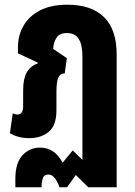

<svg xmlns="http://www.w3.org/2000/svg" viewBox="-20 -581 570 813"><path d="M45 212V177Q45 108 75.5 76Q106 44 149 44Q212 44 245 108L288 56L329 96V-341Q329 -391 313.5 -416Q298 -441 263 -441Q232 -441 219.5 -421.5Q207 -402 205 -374L263 -335L254 -270Q234 -270 226.5 -251.5Q219 -233 219 -192V-114Q219 -50 186.5 -23Q154 4 104 4Q78 4 57 -2Q36 -8 22 -17L34 -101Q44 -96 53 -96Q78 -96 78 -131V-198Q78 -247 93 -274Q108 -301 139 -312L140 -316L56 -355V-381Q56 -430 79 -471Q102 -512 148.5 -536.5Q195 -561 266 -561Q367 -561 420.5 -508.5Q474 -456 474 -350V212H354L301 160L264 212H232Q225 191 213 174.5Q201 158 184 158Q166 158 161 174.5Q156 191 156 207V212Z"/></svg>

Font: Noto Sans Thai ExtCond ExtBd
Style: Regular
Weight: 800
Width: 2
Designer: Monotype Design Team
Foundry: Monotype Imaging Inc.
Version: Version 2.002; ttfautohint (v1.8.4.7-5d5b)